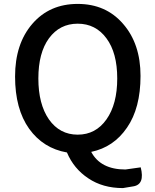

<svg xmlns="http://www.w3.org/2000/svg" viewBox="-20 -770 794 981"><path d="M524 -574Q469 -649 377 -649Q285 -649 230 -574Q176 -500 176 -369Q176 -238 230 -160Q285 -82 377 -82Q469 -82 524 -160Q579 -238 579 -369Q579 -500 524 -574ZM608 191Q505 191 431 141Q357 92 322 9Q201 -12 129 -112Q57 -213 57 -379Q57 -546 145 -648Q233 -750 377 -750Q521 -750 609 -648Q698 -546 698 -382Q698 -218 629 -118Q561 -18 446 6Q494 96 621 96L699 85Q721 172 662 182Z"/></svg>

Font: Swei Half Moon CJK TC
Style: Medium
Weight: 500
Version: Version 2.125